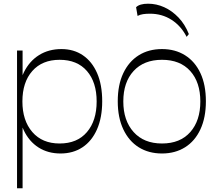

<svg xmlns="http://www.w3.org/2000/svg" viewBox="-20 -821 1174 1037"><path d="M307 8Q239 8 188 -24.5Q137 -57 108.5 -117Q80 -177 80 -258V-291Q80 -372 109.5 -431.5Q139 -491 191 -523.5Q243 -556 312 -556Q378 -556 427.5 -522.5Q477 -489 504.5 -426Q532 -363 532 -274Q532 -186 504 -122.5Q476 -59 425.5 -25.5Q375 8 307 8ZM72 196V-548H102V-401L101 -360V-182L102 -153V196ZM302 -46Q397 -46 449.5 -107.5Q502 -169 502 -273Q502 -377 449.5 -437.5Q397 -498 302 -498Q208 -498 154.5 -437.5Q101 -377 101 -273Q101 -170 154.5 -108Q208 -46 302 -46Z M855 8Q783 8 729.5 -25.5Q676 -59 646 -122.5Q616 -186 616 -274Q616 -363 646 -426Q676 -489 729.5 -522.5Q783 -556 855 -556Q926 -556 979.5 -522.5Q1033 -489 1062.5 -426Q1092 -363 1092 -274Q1092 -186 1062.5 -122.5Q1033 -59 979.5 -25.5Q926 8 855 8ZM855 -46Q953 -46 1007.5 -107.5Q1062 -169 1062 -273Q1062 -377 1007.5 -437.5Q953 -498 855 -498Q757 -498 701.5 -437.5Q646 -377 646 -273Q646 -170 701.5 -108Q757 -46 855 -46ZM988 -622Q958 -681 906.5 -714Q855 -747 790 -747Q769 -747 752.5 -744.5Q736 -742 723 -735L715 -782Q734 -801 780 -801Q825 -801 867 -782Q909 -763 944 -726.5Q979 -690 1000 -637Z"/></svg>

Font: Savate ExtraLight
Style: Regular
Weight: 200
Designer: Max Esnée
Foundry: Plomb Type
Version: Version 2.000